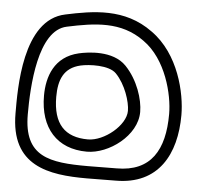

<svg xmlns="http://www.w3.org/2000/svg" viewBox="-50 -702 813 780"><g transform="rotate(5 356.5 -312.5)"><path d="M524.6 -261.5C524.6 -312.7 499.9 -390.3 448.4 -443.8C393.3 -501 291.9 -485.5 255.5 -477.1C156.6 -454.3 129.5 -370.9 129.5 -293.5C129.5 -162.2 200.4 -82 322.7 -82C411.9 -82 524.6 -164.7 524.6 -261.5ZM474.6 -261.5C474.6 -202.8 389.2 -132 322.7 -132C228.5 -132 179.5 -182.5 179.5 -293.5C179.5 -362.1 198.7 -412.7 266.7 -428.4C301.1 -436.3 382.2 -440.4 412.4 -409.1C452.9 -367.1 474.6 -298.3 474.6 -261.5ZM449.4 -25C409.3 -25 369.6 -23.9 332.1 -23.9C175.4 -23.8 70.5 -38.7 70.5 -212.5C70.5 -325.2 81.2 -557.2 197.8 -580.8C308.8 -604.4 416 -621.6 512.6 -550.9C607.9 -483.8 642.5 -342.6 642.5 -263.5C642.5 -116.6 589 -25 449.4 -25ZM449.4 25C624.3 25 692.5 -104.1 692.5 -263.5C692.5 -351.9 657.4 -510 541.8 -591.5C426.1 -676.2 297.4 -653.1 187.6 -629.7C15.2 -594.9 20.5 -308.5 20.5 -212.5C20.5 3 175.9 26.2 332.1 26.1C370.6 26.1 410.2 25 449.4 25Z"/></g></svg>

Font: Rocketfuel
Style: Regular
Weight: 400
Designer: Mew Too
Foundry: Cannot Into Space Fonts.
Version: Version 0.27